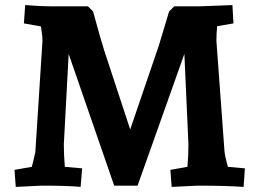

<svg xmlns="http://www.w3.org/2000/svg" viewBox="-20 -730 1020 755"><path d="M185 -705H326L346 -685Q377 -571 389 -534L492 -221L604 -549L645 -685L665 -705H762L894 -710L898 -638L834 -627Q831 -600 831 -569L863 -132Q866 -112 870.5 -96Q875 -80 876 -74L943 -68L938 5Q866 0 758 0L655 5L650 -62L717 -74Q721 -120 721 -162L705 -518L521 0H429L250 -518L231 -162Q231 -120 235 -74L303 -68L297 5Q251 0 143 0L42 5L37 -62L105 -74Q109 -87 119 -132L147 -569Q147 -590 141 -626L74 -638L79 -710Q142 -705 185 -705Z"/></svg>

Font: Andada SC
Style: Bold
Weight: 700
Designer: Carolina Giovagnoli
Foundry: Carolina Giovagnoli
Version: Version 1.003